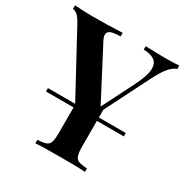

<svg xmlns="http://www.w3.org/2000/svg" viewBox="-168 -842 943 976"><g transform="rotate(30 303.5 -354.0)"><path d="M543 -275V-255H86V-275ZM607 -708V-688Q587 -682 565 -657.5Q543 -633 517 -582L324 -199H287L53 -631Q34 -666 20 -676.5Q6 -687 -5 -687V-708Q19 -707 45.5 -705.5Q72 -704 103 -704Q143 -704 189 -705Q235 -706 275 -708V-687Q250 -687 230 -683Q210 -679 203 -666Q196 -653 208 -628L370 -318L346 -290L460 -516Q493 -582 494.5 -619Q496 -656 473.5 -671.5Q451 -687 410 -688V-708Q443 -707 472.5 -706Q502 -705 531 -705Q555 -705 573.5 -706Q592 -707 607 -708ZM385 -340V-106Q385 -70 391 -52Q397 -34 413.5 -28Q430 -22 462 -20V0Q437 -2 397 -2.5Q357 -3 317 -3Q274 -3 234.5 -2.5Q195 -2 171 0V-20Q204 -22 220.5 -28Q237 -34 242.5 -52Q248 -70 248 -106V-311L324 -249Z"/></g></svg>

Font: Playfair Display SemiBold
Style: Regular
Weight: 600
Designer: Claus Eggers Sørensen
Foundry: Claus Eggers Sørensen
Version: Version 1.203